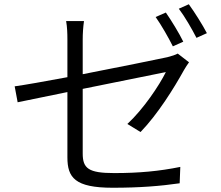

<svg xmlns="http://www.w3.org/2000/svg" viewBox="-20 -851 1040 903"><path d="M760 -792 712 -771C739 -733 773 -673 793 -633L842 -655C822 -696 785 -756 760 -792ZM868 -831 821 -810C849 -773 882 -716 904 -673L953 -695C934 -732 895 -794 868 -831ZM869 -558 816 -599C805 -593 787 -587 767 -582C726 -573 543 -536 369 -502V-665C369 -693 371 -724 375 -752H291C296 -724 297 -694 297 -665V-488C190 -468 94 -451 49 -445L63 -370L297 -418V-111C297 -16 332 32 510 32C638 32 735 24 825 11L828 -66C729 -46 635 -37 517 -37C396 -37 369 -59 369 -129V-433L760 -512C730 -451 655 -338 579 -268L641 -230C723 -315 799 -438 845 -521C852 -533 862 -549 869 -558Z"/></svg>

Font: ChiuKong Gothic MN Normal
Style: Regular
Weight: 350
Designer: Ryoko NISHIZUKA 西塚涼子 (kana, bopomofo & ideographs); Paul D. Hunt (Latin, Greek & Cyrillic); Sandoll Communications 산돌커뮤니
Foundry: Adobe
Version: Version 1.300